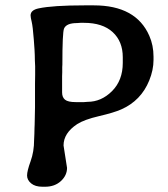

<svg xmlns="http://www.w3.org/2000/svg" viewBox="-20 -713 631 720"><path d="M212.9 -366.2Q212.9 -348.1 223.9 -339.1Q234.9 -330.1 264.2 -330.1H294.9Q303.7 -331.1 308.1 -331.1Q359.9 -331.1 400.1 -371.3Q440.4 -411.6 440.4 -477.1V-498.5Q440.4 -557.6 402.6 -592.5Q364.7 -627.4 294.9 -627.4H281.7Q272.9 -626.5 269 -626.5Q229 -626.5 220.2 -606Q213.9 -591.3 213.9 -470.7L213.4 -461.4V-441.4L212.9 -427.2ZM148.9 -12.7H139.2Q111.8 -12.7 96.7 -25.4Q81.5 -38.1 81.5 -54.9Q81.5 -71.8 94.7 -108.2Q107.9 -144.5 107.9 -188.5L108.9 -210.9Q109.4 -222.2 109.4 -233.4L109.9 -244.6Q110.4 -255.9 110.4 -267.1L111.3 -311.5V-399.9L111.8 -432.6Q111.8 -448.7 111.8 -464.8L110.8 -485.8Q110.4 -496.6 110.4 -506.8Q110.4 -517.1 106.7 -565.4Q103 -613.8 98.9 -630.9Q94.7 -647.9 94.7 -655.3Q94.7 -675.3 125 -681.6Q178.2 -692.9 296.9 -692.9H332Q490.2 -692.9 540 -578.6Q555.7 -543 555.7 -500.5V-488.3Q555.7 -450.7 539.6 -411.1Q508.8 -335.4 434.6 -302.7Q407.2 -290.5 351.6 -277.6Q295.9 -264.6 269.5 -247.6Q218.3 -213.9 218.3 -167.5L231.4 -83.5Q231.4 -55.2 208.3 -33.9Q185.1 -12.7 148.9 -12.7Z"/></svg>

Font: Averia Libre
Style: Regular
Weight: 400
Version: Version 1.002